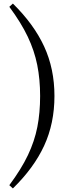

<svg xmlns="http://www.w3.org/2000/svg" viewBox="-20 -841 414 1072"><path d="M204 -305Q204 -398 188 -478Q172 -558 135 -636Q98 -714 32 -803L52 -821Q169 -706 226.5 -581.5Q284 -457 284 -305Q284 -152 226.5 -27.5Q169 97 52 211L32 193Q99 103 136 25Q173 -53 188.5 -132Q204 -211 204 -305Z"/></svg>

Font: Noto Serif KR ExtraLight Medium
Style: Regular
Weight: 500
Version: Version 2.002-H1;hotconv 1.1.0;makeotfexe 2.6.0